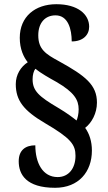

<svg xmlns="http://www.w3.org/2000/svg" viewBox="-20 -780 514 913"><path d="M242 113C354 113 417 37 417 -64C417 -108 405 -144 385 -172C416 -196 441 -241 441 -292C441 -376 387 -419 260 -489C197 -523 162 -546 162 -612C162 -672 195 -707 244 -707C304 -707 321 -641 321 -583C375 -583 404 -614 404 -653C404 -712 350 -760 248 -760C147 -760 74 -701 74 -600C74 -547 92 -509 112 -484C79 -463 55 -425 55 -380C55 -302 93 -254 193 -195C318 -122 339 -92 339 -39C339 20 307 62 254 62C183 62 148 -5 148 -89C100 -89 69 -65 69 -13C69 49 104 113 242 113ZM344 -207C325 -222 299 -242 257 -267C165 -321 135 -348 135 -403C135 -424 140 -442 148 -453C176 -431 211 -411 249 -390C333 -341 354 -305 354 -260C354 -238 349 -218 344 -207Z"/></svg>

Font: Noto Serif Sinhala Condensed
Style: Bold
Weight: 700
Width: 3
Designer: Jelle Bosma - Monotype Design Team
Foundry: Monotype Imaging Inc.
Version: Version 2.007